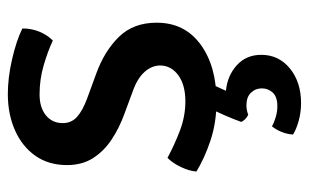

<svg xmlns="http://www.w3.org/2000/svg" viewBox="-166 -380 770 478"><g transform="rotate(-90 219.0 -141.0)"><path d="M31 -37Q32 -54 42 -75.2Q52 -96.5 65 -109Q96.5 -92 132.5 -78.2Q168.5 -64.5 205.5 -64.5Q246.5 -64.5 270.5 -82Q294.5 -99.5 295 -127Q295 -148 279 -166Q263 -184 232 -195L174 -216.5Q139.5 -229 110.8 -248Q82 -267 64.5 -294.2Q47 -321.5 47 -359Q47 -405 70.2 -438Q93.5 -471 133.8 -488.8Q174 -506.5 224 -506.5Q264.5 -506.5 310.2 -496Q356 -485.5 387 -470.5Q387.5 -458 384 -443.2Q380.5 -428.5 373.2 -415.8Q366 -403 357 -394.5Q330.5 -407 295.5 -417.2Q260.5 -427.5 223 -427.5Q190.5 -427.5 171 -411.8Q151.5 -396 151.5 -369.5Q151.5 -348.5 166.8 -334.5Q182 -320.5 213 -309L274.5 -286.5Q331 -266 366.2 -230Q401.5 -194 401.5 -136Q401.5 -66.5 347.5 -26.8Q293.5 13 205.5 13Q153 13 108.2 -2Q63.5 -17 31 -37ZM154.5 74.5Q160.5 57.5 171 33.2Q181.5 9 190 -6H253.5Q248.5 1 242 14.5Q235.5 28 232 36.5Q269.5 40 295.5 63.5Q321.5 87 321.5 124.5Q321.5 168 287.5 195.8Q253.5 223.5 201.5 223.5Q178 223.5 156.8 217.5Q135.5 211.5 123 203.5Q124 189 129.5 175.2Q135 161.5 143.5 151Q153 156.5 166.5 160.5Q180 164.5 193.5 164.5Q217 164.5 227.5 153Q238 141.5 238 126Q238 110 227.2 98.8Q216.5 87.5 195.5 87.5Q189.5 87.5 183.2 88.8Q177 90 172.5 92Q166.5 89.5 161.5 84.5Q156.5 79.5 154.5 74.5Z"/></g></svg>

Font: Signika
Style: Regular
Weight: 400
Designer: Anna Giedry
Foundry: Anna Giedry
Version: Version 2.001